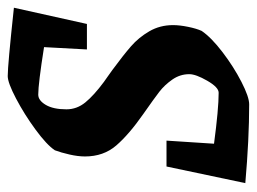

<svg xmlns="http://www.w3.org/2000/svg" viewBox="-104 -552 665 497"><g transform="rotate(-90 228.5 -303.5)"><path d="M349 -411 355 -522Q260 -537 232 -537Q217 -537 205.5 -517.5Q194 -498 194 -464Q194 -437 212 -415Q230 -393 265 -367Q271 -363 278.5 -357.5Q286 -352 296 -345Q334 -317 357 -297Q380 -277 396 -249.5Q412 -222 412 -188Q412 -171 407.5 -149Q403 -127 397 -114Q380 -89 342 -60Q304 -31 265 -11Q226 9 207 9Q117 9 3 -1L46 -205H113L105 -82Q195 -70 237 -70Q251 -70 268 -99.5Q285 -129 285 -146Q285 -170 271 -190Q257 -210 239.5 -223.5Q222 -237 182 -265Q129 -302 100.5 -335Q72 -368 72 -416Q72 -434 77 -456Q82 -478 88 -494Q102 -515 141.5 -544Q181 -573 222 -594.5Q263 -616 280 -616Q308 -616 457 -600L415 -411Z"/></g></svg>

Font: Grenze SemiBold
Style: Italic
Weight: 600
Italic angle: -10°
Designer: Renata Polastri
Foundry: Omnibus-Type
Version: Version 1.002; ttfautohint (v1.8)